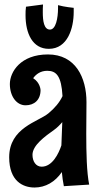

<svg xmlns="http://www.w3.org/2000/svg" viewBox="-20 -811 443 857"><path d="M378 13C367 -42 365 -129 365 -214C365 -264 366 -314 366 -355C366 -465 317 -568 194 -568C72 -568 24 -490 24 -436C24 -381 54 -341 94 -341C133 -341 161 -365 161 -409C161 -409 160 -442 128 -462C141 -480 161 -495 191 -495C232 -495 254 -471 259 -382C246 -354 224 -328 196 -305C150 -267 21 -241 21 -109C21 -2 83 26 134 26C183 26 226 1 256 -43C258 -21 261 0 265 20ZM254 -162C242 -126 214 -67 166 -67C140 -67 125 -91 125 -120C125 -163 182 -203 221 -231C234 -240 247 -253 258 -266ZM309 -776C309 -776 267 -780 239 -788C239 -784 239 -780 239 -775C239 -729 229 -679 203 -679C176 -679 171 -718 171 -756C171 -768 171 -780 172 -791L96 -781C94 -768 94 -755 94 -743C94 -662 125 -593 198 -593C282 -593 309 -685 309 -758C309 -764 309 -770 309 -776Z"/></svg>

Font: Rum Raisin
Style: Regular
Weight: 400
Designer: Astigmatic (AOETI)
Foundry: Astigmatic (AOETI)
Version: Version 1.000